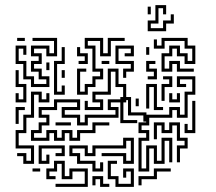

<svg xmlns="http://www.w3.org/2000/svg" viewBox="-20 -714 845 750"><path d="M101 -374V-404H71V-464H41V-536H83V-500H71V-524H53V-476H83V-416H113V-386H161V-404H131V-434H101V-476H131V-494H101V-536H173V-506H191V-554H107V-566H203V-494H161V-524H113V-506H143V-464H113V-446H143V-416H173V-374ZM47 -554V-566H77V-554ZM281 -344V-446H317V-434H293V-356H311V-386H341V-416H371V-434H341V-524H311V-566H383V-506H401V-566H467V-554H413V-494H371V-554H323V-536H353V-446H383V-404H353V-374H323V-344ZM611 -434V-506H641V-536H683V-506H713V-476H731V-524H701V-554H623V-524H581V-560H593V-536H611V-566H713V-536H743V-464H701V-494H671V-524H653V-494H623V-446H641V-476H683V-446H737V-434H671V-464H653V-434ZM461 -410V-446H491V-464H431V-536H503V-494H467V-506H491V-524H443V-476H503V-434H473V-410ZM551 -500V-530H563V-500ZM287 -464V-476H311V-494H281V-530H293V-506H323V-464ZM191 -344V-476H221V-530H233V-464H203V-356H221V-380H233V-344ZM377 -464V-476H407V-464ZM557 -404V-416H581V-434H551V-476H587V-464H563V-446H593V-404ZM161 -440V-470H173V-440ZM101 -164V-206H131V-236H161V-254H131V-296H191V-326H293V-284H233V-266H293V-236H311V-266H431V-284H401V-326H461V-374H431V-434H413V-344H353V-326H383V-284H311V-320H323V-296H371V-314H341V-356H401V-446H443V-386H473V-314H413V-296H443V-254H323V-224H281V-254H221V-296H281V-314H203V-284H143V-266H173V-224H143V-194H113V-176H161V-206H203V-176H221V-206H263V-176H281V-206H341V-236H407V-224H353V-194H293V-164H251V-194H233V-164H191V-194H173V-164ZM41 -314V-350H53V-326H71V-374H41V-440H53V-386H83V-314ZM221 -410V-440H233V-410ZM611 -320V-386H641V-404H617V-416H653V-374H623V-320ZM521 -44V-176H551V-194H521V-236H551V-266H641V-296H683V-266H701V-356H731V-404H683V-386H707V-374H671V-416H743V-344H713V-254H671V-284H653V-254H563V-224H533V-206H563V-164H533V-56H551V-146H593V-86H611V-176H653V-80H641V-164H623V-74H581V-134H563V-44ZM581 -284V-374H563V-290H551V-386H593V-296H617V-284ZM71 -74V-104H47V-116H83V-86H101V-134H41V-206H71V-266H101V-356H143V-326H161V-350H173V-314H131V-344H113V-254H83V-194H53V-146H113V-74ZM641 -314V-350H653V-326H671V-350H683V-314ZM701 -194V-230H713V-206H731V-320H743V-194ZM41 -230V-296H77V-284H53V-230ZM197 -224V-236H257V-224ZM671 -80V-146H701V-164H671V-224H653V-194H611V-224H593V-170H581V-236H623V-206H641V-236H683V-176H713V-134H683V-80ZM341 -44V-74H281V-104H251V-146H323V-116H341V-146H461V-176H503V-74H461V-104H377V-116H473V-86H491V-164H473V-134H353V-104H311V-134H263V-116H293V-86H353V-56H371V-80H383V-44ZM131 -74V-146H233V-104H197V-116H221V-134H143V-86H161V-110H173V-74ZM197 16V4H311V-44H263V-14H221V-74H203V-44H173V-26H197V-14H161V-56H191V-86H233V-26H251V-56H323V16ZM431 16V-14H401V-86H437V-74H413V-26H443V4H491V-44H473V-20H461V-56H503V16ZM107 -44V-56H137V-44ZM521 10V-26H581V-56H647V-44H593V-14H533V10ZM371 16V-14H353V10H341V-26H383V4H407V16ZM450 -233V-335H492V-275H552V-239H540V-263H480V-323H462V-245H516V-233ZM510 -299V-329H522V-299ZM557 -592V-634H587V-694H629V-658H617V-682H599V-622H569V-604H617V-634H647V-658H659V-622H629V-592ZM557 -658V-688H569V-658Z"/></svg>

Font: Rubik Maze
Style: Regular
Weight: 400
Designer: Hubert and Fischer, NaN
Foundry: Hubert and Fischer, NaN
Version: Version 2.200